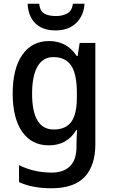

<svg xmlns="http://www.w3.org/2000/svg" viewBox="-20 -769 606 1029"><path d="M243 -549Q290 -549 327 -529.5Q364 -510 391 -469H396L407 -539H491V3Q491 119 433.5 179.5Q376 240 255 240Q154 240 82 207V116Q162 156 258 156Q321 156 355.5 121.5Q390 87 390 17V0Q390 -14 391 -35.5Q392 -57 393 -72H389Q339 10 242 10Q150 10 99 -62.5Q48 -135 48 -268Q48 -401 99.5 -475Q151 -549 243 -549ZM266 -463Q210 -463 181 -412.5Q152 -362 152 -267Q152 -75 268 -75Q332 -75 362 -116Q392 -157 392 -248V-270Q392 -372 361.5 -417.5Q331 -463 266 -463ZM433 -749Q429 -685 388 -645.5Q347 -606 278 -606Q208 -606 169.5 -644Q131 -682 128 -749H190Q194 -710 217 -696.5Q240 -683 280 -683Q315 -683 340.5 -697Q366 -711 371 -749Z"/></svg>

Font: Noto Sans Thai SemCond Med
Style: Regular
Weight: 500
Width: 4
Designer: Monotype Design Team
Foundry: Monotype Imaging Inc.
Version: Version 2.002; ttfautohint (v1.8.4.7-5d5b)